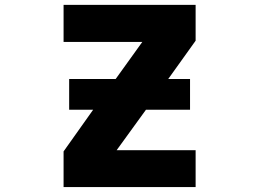

<svg xmlns="http://www.w3.org/2000/svg" viewBox="-20 -752 1040 774"><path d="M258.8 -309.6V-433.6H446.3L553.7 -583H236.3V-732.4H768.6V-587.9L658.2 -433.6H746.1V-309.6H568.4L450.2 -146.5H768.6V2H236.3V-141.6L355.5 -309.6Z"/></svg>

Font: GenEi Gothic M Heavy
Style: Regular
Weight: 800
Designer: o_tamon (Modified); [Source Han Sans]
Ryoko NISHIZUKA  (kana & ideographs); Paul D. Hunt (Latin, Greek & Cyrillic); Wenl
Version: Version 1.1a;Original Version 1.004